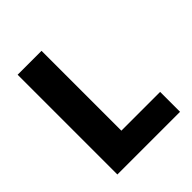

<svg xmlns="http://www.w3.org/2000/svg" viewBox="-182 -769 886 886"><g transform="rotate(-45 261.0 -325.5)"><path d="M75 0H484V-130H231V-651H75Z"/></g></svg>

Font: DAIFUKU Sans
Style: Bold
Weight: 700
Designer: Original font ‘Source Han Sans JP’ : Paul D. Hunt
Foundry: Daifuku
Version: Version 1.000